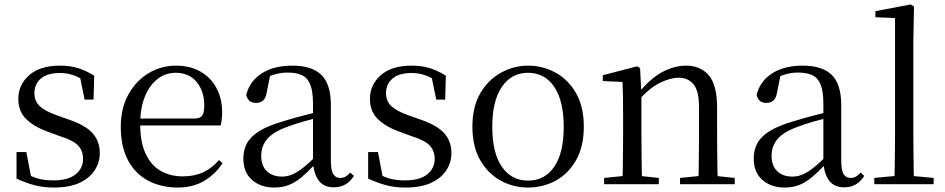

<svg xmlns="http://www.w3.org/2000/svg" viewBox="-20 -825 4235 860"><path d="M221 15Q173 15 134 4.5Q95 -6 54 -25V-144H98L122 -18L85 -20V-56Q113 -37 144 -27Q175 -17 219 -17Q285 -17 318.5 -44Q352 -71 352 -113Q352 -150 329.5 -173.5Q307 -197 246 -216L194 -235Q133 -257 97.5 -291.5Q62 -326 62 -382Q62 -445 110.5 -488Q159 -531 249 -531Q294 -531 329.5 -520Q365 -509 402 -486L399 -379H359L335 -496L366 -490V-458Q336 -479 308 -488.5Q280 -498 249 -498Q192 -498 163 -473Q134 -448 134 -408Q134 -372 158 -349.5Q182 -327 236 -308L287 -290Q363 -264 395 -228Q427 -192 427 -140Q427 -97 403.5 -61.5Q380 -26 335 -5.5Q290 15 221 15Z M776 15Q703 15 645 -15Q587 -45 554 -106Q521 -167 521 -257Q521 -341 555.5 -402.5Q590 -464 646 -497.5Q702 -531 768 -531Q833 -531 879.5 -503.5Q926 -476 950.5 -429Q975 -382 975 -323Q975 -287 968 -263H560V-294H850Q877 -294 886 -308Q895 -322 895 -352Q895 -416 861 -457.5Q827 -499 766 -499Q722 -499 686 -471.5Q650 -444 629 -392.5Q608 -341 608 -269Q608 -188 632.5 -136Q657 -84 700 -59.5Q743 -35 798 -35Q851 -35 890.5 -53.5Q930 -72 961 -108L977 -94Q944 -44 894 -14.5Q844 15 776 15Z M1208 15Q1148 15 1109 -19Q1070 -53 1070 -115Q1070 -154 1087 -184.5Q1104 -215 1143.5 -239Q1183 -263 1249 -282Q1291 -295 1337 -307Q1383 -319 1423 -328V-303Q1383 -293 1342 -281.5Q1301 -270 1267 -257Q1203 -234 1176.5 -202Q1150 -170 1150 -128Q1150 -82 1175.5 -58Q1201 -34 1243 -34Q1266 -34 1288 -43Q1310 -52 1338 -74Q1366 -96 1404 -134L1413 -87H1389Q1358 -54 1330.5 -31Q1303 -8 1274 3.5Q1245 15 1208 15ZM1475 14Q1430 14 1407.5 -16.5Q1385 -47 1382 -100V-103V-359Q1382 -415 1370 -445.5Q1358 -476 1333 -488Q1308 -500 1268 -500Q1239 -500 1210 -491.5Q1181 -483 1148 -465L1191 -492L1175 -413Q1171 -386 1158.5 -375Q1146 -364 1127 -364Q1091 -364 1083 -400Q1098 -461 1152 -496Q1206 -531 1290 -531Q1377 -531 1419.5 -489.5Q1462 -448 1462 -355V-108Q1462 -61 1473 -44.5Q1484 -28 1504 -28Q1517 -28 1527 -33.5Q1537 -39 1549 -52L1565 -37Q1549 -11 1526.5 1.5Q1504 14 1475 14Z M1796 15Q1748 15 1709 4.5Q1670 -6 1629 -25V-144H1673L1697 -18L1660 -20V-56Q1688 -37 1719 -27Q1750 -17 1794 -17Q1860 -17 1893.5 -44Q1927 -71 1927 -113Q1927 -150 1904.5 -173.5Q1882 -197 1821 -216L1769 -235Q1708 -257 1672.5 -291.5Q1637 -326 1637 -382Q1637 -445 1685.5 -488Q1734 -531 1824 -531Q1869 -531 1904.5 -520Q1940 -509 1977 -486L1974 -379H1934L1910 -496L1941 -490V-458Q1911 -479 1883 -488.5Q1855 -498 1824 -498Q1767 -498 1738 -473Q1709 -448 1709 -408Q1709 -372 1733 -349.5Q1757 -327 1811 -308L1862 -290Q1938 -264 1970 -228Q2002 -192 2002 -140Q2002 -97 1978.5 -61.5Q1955 -26 1910 -5.5Q1865 15 1796 15Z M2345 15Q2279 15 2222.5 -16Q2166 -47 2131 -107.5Q2096 -168 2096 -258Q2096 -348 2132 -408.5Q2168 -469 2225 -500Q2282 -531 2345 -531Q2410 -531 2467 -500.5Q2524 -470 2559.5 -409Q2595 -348 2595 -258Q2595 -168 2560 -107Q2525 -46 2468.5 -15.5Q2412 15 2345 15ZM2345 -16Q2420 -16 2462.5 -78Q2505 -140 2505 -257Q2505 -373 2462.5 -436Q2420 -499 2345 -499Q2271 -499 2228 -436Q2185 -373 2185 -257Q2185 -140 2228 -78Q2271 -16 2345 -16Z M2686 0V-28L2794 -39H2827L2931 -28V0ZM2768 0Q2769 -24 2769.5 -65Q2770 -106 2770.5 -150.5Q2771 -195 2771 -229V-289Q2771 -341 2770.5 -381Q2770 -421 2768 -458L2680 -462V-488L2834 -528L2847 -520L2853 -403V-402V-229Q2853 -195 2853.5 -150.5Q2854 -106 2854.5 -65Q2855 -24 2856 0ZM3026 0V-28L3133 -39H3166L3271 -28V0ZM3108 0Q3109 -24 3109.5 -64.5Q3110 -105 3110.5 -149.5Q3111 -194 3111 -229V-344Q3111 -418 3086.5 -447.5Q3062 -477 3019 -477Q2985 -477 2938 -455Q2891 -433 2836 -372L2828 -406H2838Q2892 -473 2946 -502Q3000 -531 3053 -531Q3118 -531 3155 -487.5Q3192 -444 3192 -342V-229Q3192 -194 3192.5 -149.5Q3193 -105 3193.5 -64.5Q3194 -24 3195 0Z M3494 15Q3434 15 3395 -19Q3356 -53 3356 -115Q3356 -154 3373 -184.5Q3390 -215 3429.5 -239Q3469 -263 3535 -282Q3577 -295 3623 -307Q3669 -319 3709 -328V-303Q3669 -293 3628 -281.5Q3587 -270 3553 -257Q3489 -234 3462.5 -202Q3436 -170 3436 -128Q3436 -82 3461.5 -58Q3487 -34 3529 -34Q3552 -34 3574 -43Q3596 -52 3624 -74Q3652 -96 3690 -134L3699 -87H3675Q3644 -54 3616.5 -31Q3589 -8 3560 3.5Q3531 15 3494 15ZM3761 14Q3716 14 3693.5 -16.5Q3671 -47 3668 -100V-103V-359Q3668 -415 3656 -445.5Q3644 -476 3619 -488Q3594 -500 3554 -500Q3525 -500 3496 -491.5Q3467 -483 3434 -465L3477 -492L3461 -413Q3457 -386 3444.5 -375Q3432 -364 3413 -364Q3377 -364 3369 -400Q3384 -461 3438 -496Q3492 -531 3576 -531Q3663 -531 3705.5 -489.5Q3748 -448 3748 -355V-108Q3748 -61 3759 -44.5Q3770 -28 3790 -28Q3803 -28 3813 -33.5Q3823 -39 3835 -52L3851 -37Q3835 -11 3812.5 1.5Q3790 14 3761 14Z M3896 0V-28L4012 -39H4044L4162 -28V0ZM3986 0Q3987 -31 3987.5 -70.5Q3988 -110 3988.5 -151.5Q3989 -193 3989 -229V-744L3901 -748V-775L4059 -805L4074 -796L4071 -641V-229Q4071 -193 4071.5 -151.5Q4072 -110 4072.5 -70.5Q4073 -31 4074 0Z"/></svg>

Font: Noto Serif SC
Style: Regular
Weight: 400
Designer: Ryoko NISHIZUKA 西塚涼子 (kana & ideographs); Frank Grießhammer (Latin, Greek & Cyrillic); Wenlong ZHANG 张文龙 (bopomofo); San
Foundry: Adobe
Version: Version 2.002-H1;hotconv 1.1.0;makeotfexe 2.6.0